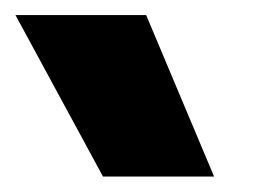

<svg xmlns="http://www.w3.org/2000/svg" viewBox="-20 -840 340 248"><path d="M113 -612 0 -820.5H168.8L256.5 -612Z"/></svg>

Font: SVN-Sora Variable
Style: Regular
Weight: 400
Designer: Jonathan Barnbrook, Julián Moncada
Foundry: Barnbrook Fonts
Version: Version 2.000 - Viet hoa boi STYLEno.1 Fonts